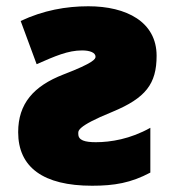

<svg xmlns="http://www.w3.org/2000/svg" viewBox="-20 -583 551 613"><path d="M262 -563C191 -563 118 -550 46 -516L97 -378C156 -404 197 -422 242 -422C267 -422 285 -415 285 -402C285 -395 281 -383 182 -345C87 -308 38 -252 38 -161C38 -49 118 10 274 10C345 10 398 1 460 -32V-175C396 -139 333 -129 286 -129C251 -129 230 -135 230 -155C230 -164 221 -178 339 -226C445 -270 480 -315 480 -405C480 -513 384 -563 262 -563Z"/></svg>

Font: Noto Sans UI Black
Style: Regular
Weight: 900
Designer: Monotype Design Team
Foundry: Monotype Imaging Inc.
Version: Version 1.901